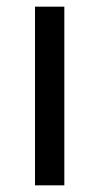

<svg xmlns="http://www.w3.org/2000/svg" viewBox="-20 -556 298 576"><path d="M173 0H85V-536H173Z"/></svg>

Font: Noto Sans
Style: Regular
Weight: 400
Designer: Monotype Design Team
Foundry: Monotype Imaging Inc.
Version: Version 2.007